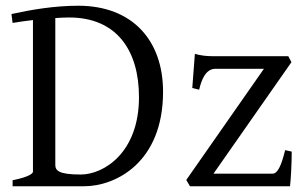

<svg xmlns="http://www.w3.org/2000/svg" viewBox="-20 -650 1074 670"><path d="M465 -311C465 -116 341 -41 262 -41C184 -41 173 -55 173 -75V-587C189 -588 205 -589 221 -589C389 -589 465 -472 465 -311ZM253 -630C170 -630 88 -616 20 -601L24 -570C47 -574 70 -577 95 -580V-51C95 -45 83 -33 24 -21V0H273C383 0 549 -82 549 -330C549 -508 443 -630 253 -630ZM998 -121 975 -126C962 -73 949 -44 931 -44H725L997 -433L986 -454H718C701 -454 682 -456 660 -462L651 -343L675 -337C683 -372 698 -410 732 -410H901L630 -22L643 0H992C995 -24 998 -80 998 -121Z"/></svg>

Font: Temporarium
Style: Regular
Weight: 400
Version: Version 1.1